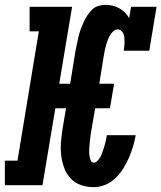

<svg xmlns="http://www.w3.org/2000/svg" viewBox="-42 -763 665 791"><path d="M344 8Q317 8 292 -0.5Q267 -9 249.5 -27.5Q232 -46 223 -70Q214 -94 210.5 -120.5Q207 -147 209 -174Q211 -201 215 -228L230 -317H186L133 0H-22V-101H30L118 -634H80V-735H255L202 -418H247L269 -553Q272 -568 275 -582.5Q278 -597 281.5 -612Q285 -627 290 -641Q295 -655 301.5 -669.5Q308 -684 316.5 -697.5Q325 -711 336.5 -722.5Q348 -734 363 -738.5Q378 -743 393 -743Q408 -743 422.5 -739.5Q437 -736 450 -728.5Q463 -721 473 -711Q483 -701 490 -688L498 -735H603L573 -554H468Q469 -563 470 -571.5Q471 -580 471 -589Q471 -598 470.5 -606.5Q470 -615 467 -622.5Q464 -630 457.5 -636Q451 -642 443 -642Q433 -642 424.5 -634Q416 -626 410.5 -616.5Q405 -607 401.5 -597Q398 -587 395 -577Q392 -567 390 -557Q388 -547 386 -536L367 -418H428L411 -317H350L332 -212Q331 -204 330 -195.5Q329 -187 328 -179Q327 -171 326.5 -163Q326 -155 325.5 -147Q325 -139 325.5 -131Q326 -123 327.5 -115.5Q329 -108 332.5 -100.5Q336 -93 344 -93Q352 -93 358.5 -99.5Q365 -106 369.5 -113Q374 -120 377 -128Q380 -136 382.5 -143.5Q385 -151 387.5 -159Q390 -167 392 -175Q394 -183 395.5 -190.5Q397 -198 398 -206H517Q513 -182 506 -159Q499 -136 489 -113Q479 -90 465.5 -68.5Q452 -47 433.5 -29Q415 -11 391.5 -1.5Q368 8 344 8Z"/></svg>

Font: Iosevka Curly Slab ExObl
Style: Bold
Weight: 700
Width: 7
Italic angle: -9°
Monospace: yes
Designer: Belleve Invis
Foundry: Belleve Invis
Version: Version 11.0.0; ttfautohint (v1.8.3)